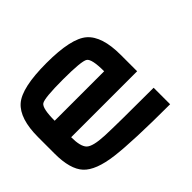

<svg xmlns="http://www.w3.org/2000/svg" viewBox="-139 -827 1029 1029"><g transform="rotate(-45 375.0 -312.5)"><path d="M500 -375Q500 -468.8 476.6 -484.4Q453.1 -500 312.5 -500Q171.9 -500 148.4 -484.4Q125 -468.8 125 -375ZM0 -250V-375Q0 -515.6 62.5 -570.3Q125 -625 312.5 -625Q500 -625 562.5 -570.3Q625 -515.6 625 -375V-250H125Q125 -179.7 148.4 -156.2Q171.9 -132.8 257.8 -128.9Q343.8 -125 625 -125V0Q343.8 0 218.8 -15.6Q93.8 -31.2 46.9 -82Q0 -132.8 0 -250Z"/></g></svg>

Font: CraftyPE
Style: Regular
Weight: 400
Designer: Erek Butcher
Foundry: Haunted Coop
Version: Version 0.018;April 4, 2024;FontCreator 15.0.0.2962 64-bit